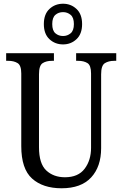

<svg xmlns="http://www.w3.org/2000/svg" viewBox="-20 -999 656 1029"><path d="M310 10Q210 10 152 -42Q94 -94 94 -216V-605Q94 -649 74 -661Q54 -673 25 -673H13V-714H269V-673H258Q228 -673 208.5 -660.5Q189 -648 189 -601V-210Q189 -122 228 -85.5Q267 -49 328 -49Q399 -49 433.5 -94.5Q468 -140 468 -207V-605Q468 -649 448.5 -661Q429 -673 399 -673H388V-714H603V-673H592Q562 -673 542 -660.5Q522 -648 522 -601V-205Q522 -106 468.5 -48Q415 10 310 10ZM318 -761Q275 -761 245 -789Q215 -817 215 -870Q215 -923 245 -951Q275 -979 318 -979Q360 -979 390 -951Q420 -923 420 -870Q420 -817 390 -789Q360 -761 318 -761ZM318 -806Q341 -806 358.5 -820.5Q376 -835 376 -870Q376 -905 358.5 -919.5Q341 -934 318 -934Q294 -934 277 -919.5Q260 -905 260 -870Q260 -835 277 -820.5Q294 -806 318 -806Z"/></svg>

Font: Noto Serif Thai Condensed
Style: Regular
Weight: 400
Width: 3
Designer: Monotype Design Team
Foundry: Monotype Imaging Inc.
Version: Version 2.002; ttfautohint (v1.8.4.7-5d5b)